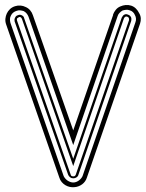

<svg xmlns="http://www.w3.org/2000/svg" viewBox="-20 -771 596 786"><path d="M335.7 -43.9Q333 -35.4 328 -28.4Q323 -21.5 316.4 -16.6Q309.8 -11.7 302 -8.7Q294.2 -5.6 285.9 -4.9Q276.1 -3.7 266.2 -5.7Q256.3 -7.8 247.8 -12.8Q239.3 -17.8 232.7 -25.6Q226.1 -33.4 222.9 -43.9L4.9 -671.6Q1 -682.9 2.1 -694.3Q3.2 -705.8 7.8 -715.6Q12.2 -725.3 20.6 -733.5Q29.1 -741.7 41.7 -745.6Q53.2 -749.3 64.5 -748.2Q75.7 -747.1 84.7 -742.4Q95.5 -738 103.3 -729Q111.1 -720 114.7 -708.5L279.8 -237.1L443.4 -710.7H442.4Q446.8 -722.2 454.2 -731.2Q461.7 -740.2 472.4 -744.6Q482.9 -749.3 494.4 -750.4Q505.9 -751.5 517.3 -747.8Q528.6 -743.9 536.6 -735.7Q544.7 -727.5 549.3 -717.8Q555.4 -708 556.3 -696.5Q557.1 -685.1 553.2 -673.8ZM534.4 -679.7Q537.4 -687.3 536.7 -695.1Q536.1 -702.9 532.2 -709.7Q529.3 -716.6 524 -721.6Q518.8 -726.6 511.2 -728.8Q503.7 -731.7 495.5 -730.8Q487.3 -730 481.2 -727.8Q474.6 -723.9 469.1 -718.1Q463.6 -712.4 461.4 -704.8L279.8 -177L96.7 -702.6Q93.8 -710.2 89 -715.9Q84.2 -721.7 76.9 -725.6Q70.1 -727.8 62.7 -728.6Q55.4 -729.5 47.9 -726.6Q40.3 -724.4 34.1 -719.4Q27.8 -714.4 24.9 -707.5Q21 -700.7 20.8 -692.9Q20.5 -685.1 22.7 -677.5L240.7 -50Q243.4 -44.4 247.7 -39.6Q252 -34.7 257.3 -31.2Q262.7 -27.8 268.4 -25.9Q274.2 -23.9 279.8 -23.9Q286.1 -23.9 292.1 -26.2Q298.1 -28.6 303 -32.2Q307.9 -35.9 311.8 -40.5Q315.7 -45.2 317.9 -50ZM299.8 -52Q298.3 -48.3 292.8 -44.7Q287.4 -41 279.8 -41Q272.2 -41 266.6 -45.5Q261 -50 258.8 -55.9L39.8 -683.6Q39.1 -687.3 39.3 -691Q39.6 -694.8 41.7 -698.5Q43.2 -702.4 46.1 -705.1Q49.1 -707.8 52.7 -708.5Q61.5 -712.6 68.8 -708.5Q72.5 -707 75.3 -704.1Q78.1 -701.2 78.9 -696.5L279.8 -121.1L478.3 -698.7Q482.7 -707.8 488.3 -710.7Q496.3 -715.3 504.4 -710.7Q508.1 -710 511.1 -707.3Q514.2 -704.6 516.4 -700.7Q517.8 -697 517.9 -693.2Q518.1 -689.5 517.3 -685.8ZM508.3 -688.7Q508.3 -690.2 508.2 -692.9Q508.1 -695.6 507.3 -697.8Q506.6 -699.2 505.1 -700.2Q503.7 -701.2 501.2 -702.6Q497.3 -704.3 493.4 -702.6Q491.7 -701.2 489.9 -699.6Q488 -698 487.3 -695.8L279.8 -91.1L69.8 -693.6Q69.1 -695.8 67.7 -697.4Q66.4 -699 64.7 -700.4Q63.2 -701.4 60.8 -701.4Q58.3 -701.4 56.9 -700.4L49.8 -695.6Q49.1 -693.4 49.1 -690.7Q49.1 -688 49.8 -686.5L269.8 -54.9Q271.2 -49.1 279.8 -49.1Q282.7 -48.3 285.5 -50.2Q288.3 -52 289.8 -54.9Z"/></svg>

Font: TafelwerkOT
Style: Regular
Weight: 400
Designer: Peter Wiegel
Foundry: Peter Wiegel, based on an original design named Oxford by Christine Lord, 1969
Version: Version 1.000